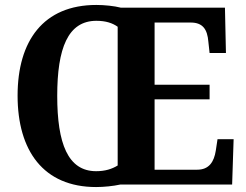

<svg xmlns="http://www.w3.org/2000/svg" viewBox="-20 -745 993 775"><path d="M368 10C399 10 438 6 465 0H917L923 -183H858L851 -137C844 -92 824 -60 776 -60H604V-344H826V-403H604V-654H750C799 -654 817 -626 821 -577L826 -531H892L888 -714H468C441 -721 401 -725 369 -725C155 -725 51 -580 51 -359C51 -137 155 10 368 10ZM368 -54C254 -54 211 -166 211 -358C211 -550 254 -661 369 -661C407 -661 434 -652 455 -637V-77C432 -63 405 -54 368 -54Z"/></svg>

Font: Noto Serif Georgian SemiCondensed Bold
Style: Regular
Weight: 700
Width: 4
Designer: Monotype Design Team, Akaki Razmadze
Foundry: Google LLC
Version: Version 2.003